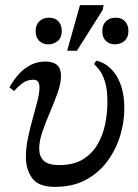

<svg xmlns="http://www.w3.org/2000/svg" viewBox="-20 -719 539 749"><path d="M194 10Q130 10 105.5 -24Q81 -58 81 -106Q81 -142 89 -180.5Q97 -219 107.5 -256Q118 -293 126 -325Q134 -357 134 -378Q134 -392 128.5 -400Q123 -408 110 -408Q85 -408 67 -394Q49 -380 35 -364L17 -378Q32 -406 52 -428.5Q72 -451 98.5 -465Q125 -479 157 -479Q218 -479 218 -424Q218 -394 205 -357.5Q192 -321 175.5 -282.5Q159 -244 146 -207Q133 -170 133 -139Q133 -109 150.5 -92Q168 -75 211 -75Q267 -75 303.5 -97.5Q340 -120 361 -156.5Q382 -193 390.5 -236Q399 -279 399 -321Q399 -371 389.5 -400.5Q380 -430 368 -445.5Q356 -461 347 -469L355 -482Q370 -480 388.5 -469.5Q407 -459 424.5 -437.5Q442 -416 453.5 -381Q465 -346 465 -295Q465 -244 449 -190.5Q433 -137 400 -91.5Q367 -46 316 -18Q265 10 194 10ZM280 -521H242L292 -699H384L381 -681ZM169 -546Q147 -546 133 -559.5Q119 -573 119 -598Q119 -622 133.5 -636Q148 -650 171 -650Q195 -650 208 -635.5Q221 -621 221 -598Q221 -573 205.5 -559.5Q190 -546 169 -546ZM429 -546Q407 -546 393 -559.5Q379 -573 379 -598Q379 -622 393.5 -636Q408 -650 431 -650Q455 -650 468 -635.5Q481 -621 481 -598Q481 -573 465.5 -559.5Q450 -546 429 -546Z"/></svg>

Font: STIX Two Text
Style: Italic
Weight: 400
Italic angle: -12°
Designer: Ross Mills, John Hudson & Paul Hanslow, Tiro Typeworks Ltd; with prior portions MicroPress Inc. and Coen Hoffman, Elsevi
Foundry: Tiro Typeworks Ltd
Version: Version 2.13 b171